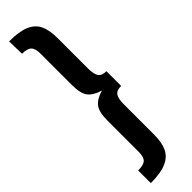

<svg xmlns="http://www.w3.org/2000/svg" viewBox="-334 -817 933 933"><g transform="rotate(-45 133.0 -350.0)"><path d="M200 -682V-475Q200 -434 211.5 -417Q223 -400 254 -400V-299Q223 -299 211.5 -282.5Q200 -266 200 -225V-18Q200 36 184 69.5Q168 103 129.5 120Q91 137 22 137V50Q60 50 74 36.5Q88 23 88 -14V-229Q88 -286 107.5 -311Q127 -336 172 -349Q126 -363 107 -388Q88 -413 88 -471V-686Q88 -722 74 -736Q60 -750 24 -750L22 -837Q91 -837 129.5 -820.5Q168 -804 184 -770.5Q200 -737 200 -682Z"/></g></svg>

Font: Fira Sans Extra Condensed Medium
Style: Regular
Weight: 500
Width: 1
Designer: Carrois Corporate & Edenspiekermann AG
Foundry: Carrois Corporate GbR & Edenspiekermann AG
Version: Version 4.203